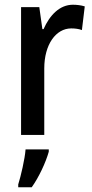

<svg xmlns="http://www.w3.org/2000/svg" viewBox="-20 -570 389 811"><path d="M288 -550C232 -550 190 -506 164 -447H159L146 -540H69V0H167V-281C167 -382 216 -450 281 -450C297 -450 313 -448 326 -443L338 -543C322 -548 304 -550 288 -550ZM186 71V61H88C85 102 68 174 57 209V221H114C144 179 173 117 186 71Z"/></svg>

Font: Noto Sans Arabic Cond Med
Style: Regular
Weight: 500
Width: 3
Designer: Monotype Design Team, Nadine Chahine, Nizar Qandah and Khaled Hosny
Foundry: Monotype Imaging Inc.
Version: Version 2.012